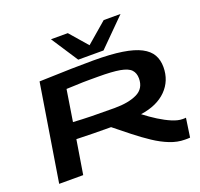

<svg xmlns="http://www.w3.org/2000/svg" viewBox="-157 -1120 1364 1307"><g transform="rotate(-20 525.0 -467.0)"><path d="M58 0 171 -701Q309 -706 403.5 -708Q498 -710 563 -710Q688 -710 771.5 -697Q855 -684 904.5 -658Q954 -632 975.5 -594Q997 -556 997 -505Q997 -406 930.5 -339Q864 -272 744 -255Q789 -220 835.5 -191Q882 -162 924 -144.5Q966 -127 998 -127Q1003 -127 1011 -127Q1019 -127 1023 -128L1003 9Q998 10 985 10Q972 10 966 10Q912 10 857.5 -11.5Q803 -33 748 -69.5Q693 -106 636.5 -150.5Q580 -195 522 -242Q457 -242 396 -243Q335 -244 272 -246L232 0ZM589 -356Q691 -356 752.5 -386Q814 -416 814 -489Q814 -528 792 -551.5Q770 -575 714 -585Q658 -595 556 -595Q520 -595 494.5 -595Q469 -595 445.5 -594.5Q422 -594 394 -592.5Q366 -591 326 -590L290 -363Q353 -359 423 -357.5Q493 -356 589 -356ZM846 -944 652 -750H469L342 -944H464L575 -816L724 -944Z"/></g></svg>

Font: Georama Extra Expanded SemiBold
Style: Italic
Weight: 600
Width: 8
Italic angle: -9°
Designer: Jean-Baptiste Levee
Foundry: Production Type
Version: Version 1.000